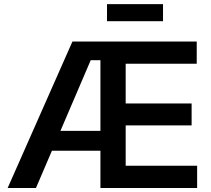

<svg xmlns="http://www.w3.org/2000/svg" viewBox="-20 -934 1049 954"><path d="M18.1 0 339.8 -727.5H957.5V-617.2H604.5V-419.9H932.1V-311H604.5V-110.4H959.5V0H479V-634.8H430.7L158.7 0ZM187 -185.1V-283.7H540V-185.1ZM790 -913.6V-828.6H511.7V-913.6Z"/></svg>

Font: Inter 20pt SemiBold
Style: Regular
Weight: 600
Version: Version 4.001;git-66647c0bb